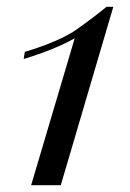

<svg xmlns="http://www.w3.org/2000/svg" viewBox="-20 -546 382 566"><path d="M71.8 0 200.2 -433.1Q141.1 -399.9 49.8 -372.1L53.2 -393.1Q156.7 -424.3 207 -460Q257.3 -495.6 293.9 -525.9H314L159.2 0Z"/></svg>

Font: PlayfairDisplay-Italic
Style: Italic
Weight: 400
Italic angle: -14°
Designer: Claus Eggers Sørensen
Foundry: Claus Eggers Sørensen
Version: Version 1.002;PS 001.002;hotconv 1.0.70;makeotf.lib2.5.58329